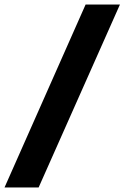

<svg xmlns="http://www.w3.org/2000/svg" viewBox="-22 -727 551 850"><path d="M149 103H-2L357 -707H509Z"/></svg>

Font: Hind Vadodara
Style: Bold
Weight: 700
Designer: Hitesh Malaviya
Foundry: Indian Type Foundry
Version: Version 0.702;PS 1.0;hotconv 1.0.81;makeotf.lib2.5.63406